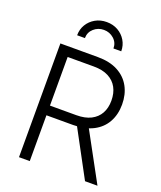

<svg xmlns="http://www.w3.org/2000/svg" viewBox="-168 -1049 968 1154"><g transform="rotate(20 316.0 -472.0)"><path d="M94.2 0V-727.5H334Q410.2 -727.5 462.4 -699.7Q514.6 -671.9 541.5 -622.6Q568.4 -573.2 568.4 -508.8Q568.4 -444.8 541.3 -396Q514.2 -347.2 461.9 -320.1Q409.7 -293 333.5 -293H132.3V-355H331.5Q387.2 -355 424.6 -374Q461.9 -393.1 481 -427.5Q500 -461.9 500 -508.8Q500 -556.6 481 -591.8Q461.9 -627 424.3 -646.5Q386.7 -666 330.6 -666H163.1V0ZM516.6 0 339.8 -328.6H417.5L596.2 0ZM313 -943.8Q353.5 -943.8 385.3 -925.8Q417 -907.7 435.5 -877Q454.1 -846.2 454.1 -808.1H404.3Q404.3 -845.2 377.2 -869.4Q350.1 -893.6 313 -893.6Q275.9 -893.6 248.8 -869.4Q221.7 -845.2 221.7 -808.1H171.9Q171.9 -846.2 190.4 -877Q209 -907.7 241 -925.8Q272.9 -943.8 313 -943.8Z"/></g></svg>

Font: Inter 16pt Light
Style: Regular
Weight: 300
Version: Version 4.001;git-66647c0bb